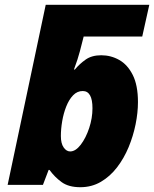

<svg xmlns="http://www.w3.org/2000/svg" viewBox="-20 -780 650 810"><path d="M318.8 9.8Q269.5 9.8 240 -11.7Q210.4 -33.2 189 -63H185.1L161.1 0H12.2L172.9 -759.8H609.9L580.1 -626H333L329.1 -610.8Q324.7 -593.8 316.7 -562.5Q308.6 -531.2 292 -486.8H295.9Q315.4 -510.3 341.3 -528.6Q367.2 -546.9 407.2 -546.9Q447.8 -546.9 482.9 -527.1Q518.1 -507.3 540 -463.9Q562 -420.4 562 -349.1Q562 -304.7 552 -255.4Q542 -206.1 522.5 -158.9Q502.9 -111.8 473.6 -73.7Q444.3 -35.6 405.5 -12.9Q366.7 9.8 318.8 9.8ZM275.9 -141.1Q298.8 -141.1 320.6 -169.4Q342.3 -197.8 356.2 -239.7Q370.1 -281.7 370.1 -323.2Q370.1 -396 329.1 -396Q305.7 -396 288.3 -377.9Q271 -359.9 259.5 -330.8Q248 -301.8 242.4 -268.8Q236.8 -235.8 236.8 -206.1Q236.8 -174.8 248.5 -158Q260.3 -141.1 275.9 -141.1Z"/></svg>

Font: Open Sans ExtraBold
Style: Italic
Weight: 800
Italic angle: -12°
Designer: Monotype Design Team
Foundry: Monotype Imaging Inc.
Version: Version 3.000; ttfautohint (v1.8.4)